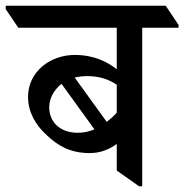

<svg xmlns="http://www.w3.org/2000/svg" viewBox="-65 -644 644 671"><path d="M249 -109C287 -109 319 -123 343 -141V-48L421 7H432V-547H559V-557L514 -624H-45V-612L-1 -547H343V-402C310 -428 263 -452 196 -452C112 -452 33 -395 33 -305C33 -254 58 -208 98 -172C138 -134 181 -109 249 -109ZM239 -378C279 -378 311 -369 343 -348V-250C332 -238 321 -228 308 -218L196 -373C209 -376 223 -378 239 -378ZM107 -269C107 -298 122 -329 150 -351L265 -192C246 -184 227 -180 207 -180C141 -180 107 -221 107 -269Z"/></svg>

Font: Noto Serif Devanagari Medium
Style: Regular
Weight: 500
Designer: Universal Thirst, Indian Type Foundry and the Monotype Design Team
Foundry: Monotype Imaging Inc.
Version: Version 2.004